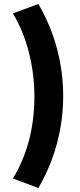

<svg xmlns="http://www.w3.org/2000/svg" viewBox="-20 -825 398 960"><path d="M172 115 44.5 67.5Q71 24.5 91.5 -24.2Q112 -73 125.5 -125.2Q139 -177.5 145.5 -232.2Q152 -287 152 -342Q152 -453.5 125 -561Q98 -668.5 44.5 -758L172 -805Q234.5 -697.5 265.2 -580.5Q296 -463.5 296 -344Q296 -265 282.2 -186.5Q268.5 -108 241 -32.2Q213.5 43.5 172 115Z"/></svg>

Font: Geologica Roman
Style: Bold
Weight: 700
Designer: Sindre Bremnes, Frode Helland
Foundry: Monokrom Skriftforlag AS
Version: Version 1.010;gftools[0.9.28]